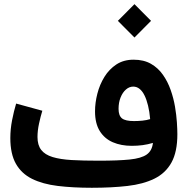

<svg xmlns="http://www.w3.org/2000/svg" viewBox="-20 -889 888 909"><path d="M690.9 -325.1Q674.1 -319.9 654.7 -317.9Q635.3 -315.8 614.5 -315.8Q573.5 -315.8 557.4 -328.7Q541.3 -341.7 541.3 -373.5Q541.3 -403.6 550.8 -427.4Q560.3 -451.3 576.2 -465.1Q592 -479 610.7 -479Q627.4 -479 640.7 -468.3Q654.1 -457.6 664 -437.6Q674 -417.6 680.9 -389.1Q687.9 -360.6 690.9 -325.1ZM819.7 -253.5Q819.7 -275.4 817.5 -309.6Q815.3 -343.8 808.6 -383.6Q801.9 -423.5 788.1 -462.7Q774.4 -502 751.6 -534.6Q728.8 -567.3 694.7 -586.9Q660.6 -606.4 612.5 -606.4Q565.3 -606.4 531 -583.9Q496.7 -561.3 474.2 -524.8Q451.8 -488.3 440.9 -445.4Q429.9 -402.5 429.9 -361.8Q429.9 -304.6 452.4 -268.5Q474.9 -232.4 514.2 -215.5Q553.6 -198.6 603.5 -198.6Q630.4 -198.6 654.9 -201.8Q679.4 -205.1 704 -212.4Q700 -175.3 674.4 -157.3Q648.8 -139.4 594.1 -133.8Q539.4 -128.2 447.3 -128.2Q373.8 -128.2 319.3 -131.3Q264.9 -134.5 228.9 -145.5Q192.9 -156.5 175.2 -179.2Q157.5 -201.9 157.5 -240.7Q157.5 -270.3 164.8 -304Q172.1 -337.8 180.4 -364.7L56.4 -398.7Q45.7 -363.2 37.3 -320.4Q28.9 -277.7 28.9 -235.6Q28.9 -160 55.4 -113.5Q81.9 -66.9 131.9 -42.2Q181.9 -17.5 253.4 -8.7Q325 0 414.9 0Q508.5 0 583.3 -8.6Q658.1 -17.2 710.9 -43.1Q763.8 -69 791.7 -119.4Q819.7 -169.8 819.7 -253.5ZM538 -790.3 616.6 -711.4 695.1 -790.3 616.6 -869.3Z"/></svg>

Font: Estedad-VF-FD Black
Style: Regular
Weight: 900
Designer: Amin Abedi
Version: Version 4.000